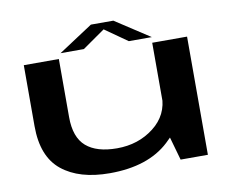

<svg xmlns="http://www.w3.org/2000/svg" viewBox="-79 -827 1143 936"><g transform="rotate(-10 492.5 -359.0)"><path d="M743 0H878V-585H705.5V-132.5ZM243.5 -586H70V-284Q70 -133 155.8 -63.8Q241.5 5.5 392.5 5.5Q582.5 5.5 687 -91.8Q791.5 -189 791.5 -266.5L707 -323Q707 -227 630.2 -167.5Q553.5 -108 448 -108Q347.5 -108 295.5 -153Q243.5 -198 243.5 -298ZM256.5 -612.5H372L483.5 -690.5L594.5 -612.5H708.5L537.5 -724H426.5Z"/></g></svg>

Font: Anybody ExtraExpanded SemiBold
Style: Regular
Weight: 600
Width: 8
Version: Version 1.113;gftools[0.9.25]